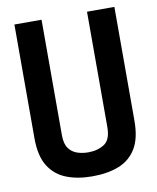

<svg xmlns="http://www.w3.org/2000/svg" viewBox="-81 -763 684 836"><g transform="rotate(-10 261.0 -345.0)"><path d="M40 -197V-700H160V-190Q160 -152 174 -132Q188 -112 211 -104Q234 -96 261 -96Q302 -96 331.5 -115Q361 -134 361 -190V-700H482V-197Q482 -119 454.5 -74Q427 -29 377.5 -9.5Q328 10 260 10Q195 10 145.5 -9.5Q96 -29 68 -74Q40 -119 40 -197Z"/></g></svg>

Font: Georama Semi Condensed SemiBold
Style: Regular
Weight: 600
Width: 4
Designer: Jean-Baptiste Levee
Foundry: Production Type
Version: Version 1.000